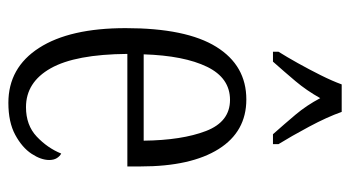

<svg xmlns="http://www.w3.org/2000/svg" viewBox="-204 -602 816 447"><g transform="rotate(90 203.5 -378.0)"><path d="M219 10Q137 10 91 -61.5Q45 -133 45 -263Q45 -404 88.5 -474Q132 -544 211 -544Q286 -544 326.5 -479.5Q367 -415 367 -298V-267H105Q106 -146 138.5 -88.5Q171 -31 229 -31Q271 -31 297.5 -56Q324 -81 337 -113Q343 -110 347.5 -103Q352 -96 352 -85Q352 -66 337.5 -44Q323 -22 293.5 -6Q264 10 219 10ZM307 -305Q306 -394 284.5 -450Q263 -506 212 -506Q161 -506 135 -452.5Q109 -399 106 -305ZM100 -619Q112 -638 126.5 -664Q141 -690 154.5 -717Q168 -744 176 -766H240Q252 -732 274.5 -690Q297 -648 315 -619V-606H292Q268 -633 246.5 -658.5Q225 -684 208 -716Q190 -684 168.5 -658.5Q147 -633 123 -606H100Z"/></g></svg>

Font: Noto Serif ExtraCondensed Light
Style: Regular
Weight: 300
Width: 2
Designer: Monotype Design Team
Foundry: Monotype Imaging Inc.
Version: Version 2.014; ttfautohint (v1.8.4.7-5d5b)